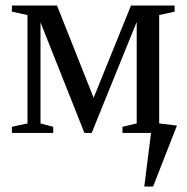

<svg xmlns="http://www.w3.org/2000/svg" viewBox="-20 -479 673 692"><path d="M531.7 193.4H500L524.4 0H421.4V-22L472.7 -34.2V-399.9L310.5 0H284.2L126 -398.4V-34.2L171.9 -22V0H22.9V-22L79.1 -34.2V-424.8L22.9 -437V-459H185.5L317.4 -126.5L452.1 -459H609.4V-437L553.7 -424.8V-34.2L617.7 -26.4Z"/></svg>

Font: Times New Roman
Style: Regular
Weight: 400
Designer: Steve Matteson
Foundry: Ascender Corporation
Version: Version 2.00.3